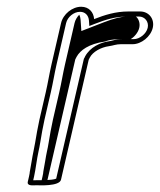

<svg xmlns="http://www.w3.org/2000/svg" viewBox="-20 -549 474 569"><path d="M66 -26 62.4 -10.5C59.2 3.4 79.5 0 88 0C93.3 0 156.1 4 160.8 -16.5L242.9 -372C245.7 -376.9 245.9 -378.5 246.1 -378.4C254.9 -395.5 279.1 -408.8 302.7 -412.1C316.2 -414 323.9 -418 338 -418H373C398.8 -418 426.6 -440.3 432.7 -466.5C438.8 -492.7 421.3 -515 395.4 -515H360.4C322.6 -515 290.7 -504.8 258.9 -492.4C257.6 -512.6 243.7 -529 220.6 -529C194 -529 167.1 -507.1 160.9 -480.5L132.5 -357.5C126.1 -329.7 122.2 -304.2 115.6 -275.5L96.9 -194.5C94.6 -184.3 92.3 -172.9 90 -160.1L84.1 -126C82.6 -116.7 80.9 -108 79 -99.5C75.9 -86.3 70.8 -51.2 68.6 -41.5L68.4 -40.9C68.2 -37.1 67.5 -32.5 66 -26ZM94 -99.5C96 -108.3 97.8 -117.6 99.3 -127L105.1 -160.9C107.4 -173.5 109.6 -184.6 111.9 -194.5L130.6 -275.5C137.4 -304.9 141.3 -330.5 147.5 -357.5L175.9 -480.5C180.2 -498.8 198.8 -514 217.2 -514C232.6 -514 242.5 -503.1 243.6 -488.1L244.7 -472L261.7 -478.6C292.7 -490.7 322 -500 356.9 -500H391.9C409.4 -500 421.8 -484.2 417.7 -466.5C413.6 -448.8 393.9 -433 376.5 -433H341.5C324 -433 314.3 -428.4 304 -426.9C276.4 -423.1 246.9 -408.8 232.3 -382C230.7 -378.5 231.4 -379.5 228.5 -374.5L146.5 -19.5C133.6 -14.1 96.8 -15 91.5 -15C86.6 -15 81.8 -14.6 78.4 -14.7L81 -26C85.5 -45.4 89.3 -79.1 94 -99.5ZM106 -26 103.4 -14.7C108.9 -14.6 117.3 -14.9 120.4 -15.4C120.5 -15.6 120.7 -16 120.8 -16.5L203.1 -373C206.1 -378.2 204.8 -376.9 207.1 -380.8C217.6 -399.8 242.2 -418.9 291.9 -426.1C291.9 -426.1 303.2 -433 341.5 -433H367.1C376.1 -438 389.2 -451.3 392.7 -466.5C396.2 -481.5 389.8 -494.7 382.6 -500H356.9C339.9 -500 318.2 -494.8 286.7 -482.5L221.1 -457L218.8 -490.8C218.4 -496.2 217.2 -500.7 214.9 -505.4C208.6 -498.9 203.1 -490.1 200.9 -480.5L172.5 -357.5C166.2 -330 162.3 -304.5 155.6 -275.5L136.9 -194.5C134.6 -184.4 132.3 -173.1 130 -160.4L124.2 -126.4C122.7 -117.1 121 -108.1 119 -99.5C116 -86.7 111 -52.1 108.5 -41.3C108.3 -37.6 107.5 -32.4 106 -26Z"/></svg>

Font: HoneyBee
Style: BlurIt
Weight: 700
Foundry: Cannot Into Space Fonts
Version: Version 0.89